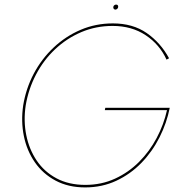

<svg xmlns="http://www.w3.org/2000/svg" viewBox="-20 -810 782 837"><path d="M439 -340H720Q707 -274 675.5 -211.5Q644 -149 596.5 -100Q549 -51 487 -22Q425 7 351 7Q278 7 222.5 -22.5Q167 -52 132 -102.5Q97 -153 84 -217Q71 -281 81 -350Q93 -424 127 -488.5Q161 -553 213.5 -602.5Q266 -652 331.5 -680Q397 -708 472 -708Q559 -708 619.5 -666Q680 -624 717 -556L706 -550Q676 -616 615 -656.5Q554 -697 471 -697Q398 -697 334.5 -670Q271 -643 220.5 -595.5Q170 -548 137 -485Q104 -422 92 -350Q82 -283 94.5 -221Q107 -159 140 -110Q173 -61 226.5 -32.5Q280 -4 352 -4Q422 -4 481 -31Q540 -58 586 -104Q632 -150 663 -208.5Q694 -267 708 -330H437ZM474 -779Q474 -784 478 -787Q482 -790 486 -790Q491 -790 493.5 -787Q496 -784 495 -779Q495 -775 491 -771.5Q487 -768 483 -768Q479 -768 476 -771.5Q473 -775 474 -779Z"/></svg>

Font: Jost Thin
Style: Italic
Weight: 200
Italic angle: -5°
Version: Version 3.710